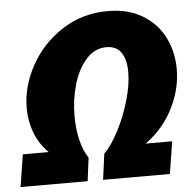

<svg xmlns="http://www.w3.org/2000/svg" viewBox="-52 -778 845 830"><g transform="rotate(-5 370.5 -362.5)"><path d="M559 -140H674L652 0H362L377 -112Q410 -145 441 -205Q472 -265 491.5 -332.5Q511 -400 511 -455Q511 -508 490.5 -539Q470 -570 426 -570Q375 -570 338 -528.5Q301 -487 282 -421.5Q263 -356 263 -285Q263 -230 274.5 -181.5Q286 -133 308 -101L295 0H4L26 -140H138Q99 -179 79.5 -229.5Q60 -280 60 -337Q60 -431 109.5 -521Q159 -611 247 -668Q335 -725 445 -725Q533 -725 595.5 -687.5Q658 -650 689.5 -587Q721 -524 721 -449Q721 -363 679 -279.5Q637 -196 559 -140Z"/></g></svg>

Font: Bitter Pro Black
Style: Italic
Weight: 900
Italic angle: -9°
Designer: Sol Matas, and Bitter project Authors
Foundry: Sol Matas
Version: Version 1.010